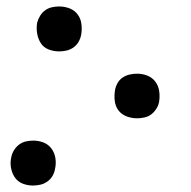

<svg xmlns="http://www.w3.org/2000/svg" viewBox="-20 -562 590 594"><path d="M163 -403Q146 -403 130.5 -409Q115 -415 106.5 -428Q98 -441 95 -458Q92 -475 95 -492Q98 -503 104 -513Q110 -523 119.5 -530Q129 -537 140.5 -539.5Q152 -542 163 -542Q180 -542 195.5 -536Q211 -530 220.5 -517Q230 -504 232 -487Q234 -470 231 -454Q229 -443 223 -432.5Q217 -422 207 -415Q197 -408 185.5 -405.5Q174 -403 163 -403ZM404 -196Q387 -196 371.5 -202Q356 -208 346.5 -220.5Q337 -233 335 -250Q333 -267 336 -284Q338 -295 344 -305.5Q350 -316 360 -322.5Q370 -329 381.5 -331.5Q393 -334 404 -334Q421 -334 436 -328Q451 -322 460.5 -309.5Q470 -297 472.5 -280Q475 -263 472 -246Q470 -235 463 -224.5Q456 -214 447 -207.5Q438 -201 426.5 -198.5Q415 -196 404 -196ZM82 12Q65 12 50 6Q35 0 26 -13Q17 -26 14 -43Q11 -60 15 -76Q17 -87 23.5 -97.5Q30 -108 39.5 -115Q49 -122 60.5 -124.5Q72 -127 83 -127Q100 -127 115 -121Q130 -115 139.5 -102Q149 -89 151.5 -72Q154 -55 150 -38Q148 -27 142 -17Q136 -7 126 0Q116 7 104.5 9.5Q93 12 82 12Z"/></svg>

Font: Lode Term
Style: Italic
Weight: 400
Italic angle: -11°
Monospace: yes
Designer: Belleve Invis
Foundry: Belleve Invis
Version: Version 29.2.0